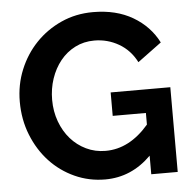

<svg xmlns="http://www.w3.org/2000/svg" viewBox="-52 -767 828 824"><g transform="rotate(-5 362.5 -355.0)"><path d="M567 -80Q482 5 369 5Q299 5 237.5 -23Q176 -51 130.5 -100Q85 -149 58.5 -215.5Q32 -282 32 -359Q32 -432 58.5 -496.5Q85 -561 131.5 -609.5Q178 -658 241 -686.5Q304 -715 378 -715Q478 -715 549.5 -673Q621 -631 657 -560L554 -484Q527 -537 478.5 -565Q430 -593 373 -593Q328 -593 290.5 -574Q253 -555 226.5 -522Q200 -489 185.5 -446Q171 -403 171 -355Q171 -305 187 -261.5Q203 -218 231 -186Q259 -154 297.5 -135.5Q336 -117 381 -117Q484 -117 567 -214V-264H424V-365H681V0H567Z"/></g></svg>

Font: Oxford Sans
Style: Bold
Weight: 700
Designer: Matt McInerney, Pablo Impallari, Rodrigo Fuenzalida
Foundry: Matt McInerney, Pablo Impallari, Rodrigo Fuenzalida
Version: Version 3.000g; ttfautohint (v1.5) -l 8 -r 28 -G 28 -x 14 -D